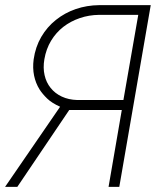

<svg xmlns="http://www.w3.org/2000/svg" viewBox="-33 -731 640 751"><path d="M391.6 0H433.6L556.6 -710.9H355Q306.6 -710.4 263.4 -695.6Q220.2 -680.7 186 -653.3Q151.4 -626 128.4 -586.7Q105.5 -547.4 98.6 -498.5Q94.2 -464.8 100.3 -435.3Q106.4 -405.8 121.6 -381.3Q132.8 -363.8 151.1 -345.9Q169.4 -328.1 202.1 -313.5L-13.2 0H34.7L237.8 -300.8H443.4ZM140.6 -499.5Q147.5 -539.6 166.7 -571.5Q186 -603.5 214.8 -626Q243.2 -647.9 279.1 -660.2Q314.9 -672.4 354.5 -672.9H507.8L449.7 -339.8H269Q234.9 -340.8 208.5 -353.3Q182.1 -365.7 165 -387.2Q147.9 -408.2 141.4 -437Q134.8 -465.8 140.6 -499.5Z"/></svg>

Font: Roboto Mono ExtraLight
Style: Italic
Weight: 250
Italic angle: -10°
Monospace: yes
Designer: Google
Version: Version 3.000